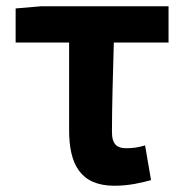

<svg xmlns="http://www.w3.org/2000/svg" viewBox="-20 -580 588 614"><path d="M346 14C391 14 431 5 463 -4L444 -115C421 -108 403 -106 383 -106C355 -106 338 -118 338 -158C338 -236 341 -340 344 -444H519V-560H112L30 -553V-444H201V-164C201 -55 237 14 346 14Z"/></svg>

Font: Noto Sans Mono CJK TC
Style: Bold
Weight: 700
Designer: Ryoko NISHIZUKA 西塚涼子 (kana, bopomofo & ideographs); Paul D. Hunt (Latin, Greek & Cyrillic); Sandoll Communications 산돌커뮤니
Foundry: Adobe
Version: Version 2.004;hotconv 1.0.118;makeotfexe 2.5.65603